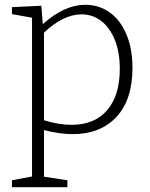

<svg xmlns="http://www.w3.org/2000/svg" viewBox="-20 -553 629 803"><path d="M534 -269Q534 -136 467 -64Q400 8 284 8Q230 8 164 -9V186L262 201V230H30V201L114 185V-479L30 -494V-523L153 -529L159 -452Q249 -533 337 -533Q393 -533 437.5 -502Q482 -471 508 -411Q534 -351 534 -269ZM481 -265Q481 -335 460 -386.5Q439 -438 403 -465.5Q367 -493 321 -493Q283 -493 243 -473.5Q203 -454 164 -416V-50Q225 -31 280 -31Q376 -31 428.5 -92.5Q481 -154 481 -265Z"/></svg>

Font: Bitter Pro Light
Style: Regular
Weight: 300
Designer: Sol Matas, and Bitter project Authors
Foundry: Sol Matas
Version: Version 1.010